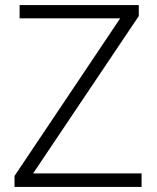

<svg xmlns="http://www.w3.org/2000/svg" viewBox="-20 -800 615 754"><path d="M536 -66H37V-109L452 -728H57V-780H525V-737L110 -119H536Z"/></svg>

Font: Noto Sans Malayalam UI Light
Style: Regular
Weight: 300
Designer: Jelle Bosma - Monotype Design Team
Foundry: Monotype Imaging Inc.
Version: Version 2.104; ttfautohint (v1.8.4.7-5d5b)